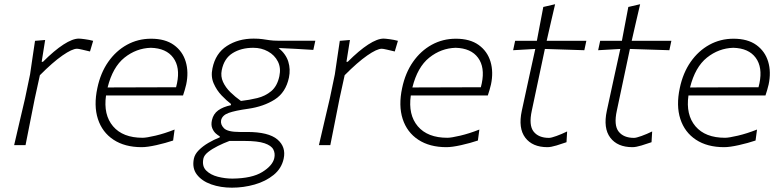

<svg xmlns="http://www.w3.org/2000/svg" viewBox="-20 -688 3707 910"><path d="M47 0Q60 -56 72 -107.5Q84 -159 98.5 -220.5L122.5 -335.5Q128 -373.5 134 -414Q140 -454.5 146 -494.5L194 -498.5L177.5 -395H183.5Q237.5 -449 280.8 -477Q324 -505 353.5 -505Q361.5 -505 382.2 -502.2Q403 -499.5 421.5 -494.5L406.5 -444Q387.5 -448.5 369.2 -452.8Q351 -457 345 -457Q322 -457 276 -425Q230 -393 169 -331.5L144.5 -219.5Q132.5 -158.5 122.2 -107.2Q112 -56 101 0Z M651.5 9.5Q571.5 9.5 518 -25.8Q464.5 -61 444 -124.2Q423.5 -187.5 441.5 -271Q456.5 -342.5 493 -394.8Q529.5 -447 581.8 -475.8Q634 -504.5 696 -504.5Q763 -504.5 804.2 -474.8Q845.5 -445 860.2 -395.8Q875 -346.5 862.5 -287.5Q860 -275.5 855.5 -261Q851 -246.5 847.5 -235.5H482.5Q469.5 -144 515.8 -89.5Q562 -35 656 -35Q674 -35 716.8 -45Q759.5 -55 807.5 -74L800.5 -22Q765 -10 721.5 -0.2Q678 9.5 651.5 9.5ZM695 -461.5Q626 -459.5 570 -414.8Q514 -370 490 -273.5L814.5 -274.5Q817 -284.5 819 -293.5Q834.5 -369 801.2 -414.2Q768 -459.5 695 -461.5Z M1079 201.5Q1025.5 201.5 981 185.8Q936.5 170 913 139.2Q889.5 108.5 899 63.5Q903.5 42.5 922.5 23.5Q941.5 4.5 968 -11Q994.5 -26.5 1021.5 -37V-42Q1014 -45.5 1003.2 -55Q992.5 -64.5 986 -80.2Q979.5 -96 984.5 -118.5Q991 -148 1014 -164.8Q1037 -181.5 1074.5 -189.5V-195.5Q1054 -211 1030.5 -235.5Q1007 -260 992.8 -292.5Q978.5 -325 987 -364.5Q1001.5 -435.5 1055.5 -470.2Q1109.5 -505 1182 -505Q1206.5 -505 1223.8 -502.5Q1241 -500 1258 -497.5Q1275 -495 1299 -495H1474.5L1465 -451.5Q1380 -457 1300.5 -460.5Q1335.5 -431.5 1346.5 -395.5Q1357.5 -359.5 1349.5 -320.5Q1334.5 -249.5 1282 -216.2Q1229.5 -183 1156.5 -172.5Q1095 -164 1064.2 -153Q1033.5 -142 1028 -118.5Q1024 -98 1041.5 -80.2Q1059 -62.5 1116 -62.5H1151.5Q1253 -62.5 1294.8 -27Q1336.5 8.5 1324.5 64Q1314.5 110.5 1277 141Q1239.5 171.5 1187 186.5Q1134.5 201.5 1079 201.5ZM1122 -209.5Q1161.5 -214 1199.5 -223.2Q1237.5 -232.5 1265.8 -256.2Q1294 -280 1304 -326.5Q1312.5 -366 1297 -396.5Q1281.5 -427 1250.2 -444.2Q1219 -461.5 1180.5 -461.5Q1123 -461.5 1082.5 -436.2Q1042 -411 1031 -355.5Q1025 -326 1037 -299.8Q1049 -273.5 1072 -251Q1095 -228.5 1122 -209.5ZM1081.5 158.5Q1174.5 157.5 1223.2 127.2Q1272 97 1280 61.5Q1285 39 1275.5 20.5Q1266 2 1233.8 -9Q1201.5 -20 1138.5 -20H1067.5Q1039.5 -9.5 1012.5 4Q985.5 17.5 966.5 32.5Q947.5 47.5 944 63.5Q936.5 99.5 957.2 120.2Q978 141 1012.8 149.8Q1047.5 158.5 1081.5 158.5Z M1491.5 0Q1504.5 -56 1516.5 -107.5Q1528.5 -159 1543 -220.5L1567 -335.5Q1572.5 -373.5 1578.5 -414Q1584.5 -454.5 1590.5 -494.5L1638.5 -498.5L1622 -395H1628Q1682 -449 1725.2 -477Q1768.5 -505 1798 -505Q1806 -505 1826.8 -502.2Q1847.5 -499.5 1866 -494.5L1851 -444Q1832 -448.5 1813.8 -452.8Q1795.5 -457 1789.5 -457Q1766.5 -457 1720.5 -425Q1674.5 -393 1613.5 -331.5L1589 -219.5Q1577 -158.5 1566.8 -107.2Q1556.5 -56 1545.5 0Z M2096 9.5Q2016 9.5 1962.5 -25.8Q1909 -61 1888.5 -124.2Q1868 -187.5 1886 -271Q1901 -342.5 1937.5 -394.8Q1974 -447 2026.2 -475.8Q2078.5 -504.5 2140.5 -504.5Q2207.5 -504.5 2248.8 -474.8Q2290 -445 2304.8 -395.8Q2319.5 -346.5 2307 -287.5Q2304.5 -275.5 2300 -261Q2295.5 -246.5 2292 -235.5H1927Q1914 -144 1960.2 -89.5Q2006.5 -35 2100.5 -35Q2118.5 -35 2161.2 -45Q2204 -55 2252 -74L2245 -22Q2209.5 -10 2166 -0.2Q2122.5 9.5 2096 9.5ZM2139.5 -461.5Q2070.5 -459.5 2014.5 -414.8Q1958.5 -370 1934.5 -273.5L2259 -274.5Q2261.5 -284.5 2263.5 -293.5Q2279 -369 2245.8 -414.2Q2212.5 -459.5 2139.5 -461.5Z M2574.5 9.5Q2503.5 9.5 2469.5 -35.5Q2435.5 -80.5 2453 -162.5Q2472 -251.5 2488.5 -326.2Q2505 -401 2517 -456L2412 -450L2421.5 -494.5H2524.5Q2532.5 -537 2539.8 -575.2Q2547 -613.5 2555 -655L2611 -668Q2599.5 -618.5 2590.5 -580Q2581.5 -541.5 2571 -494.5H2759L2749.5 -450Q2703 -451.5 2655.5 -453Q2608 -454.5 2562.5 -456L2500.5 -163.5Q2485.5 -94.5 2509 -64.5Q2532.5 -34.5 2582 -34.5Q2592.5 -34.5 2617.5 -43.5Q2642.5 -52.5 2668 -65L2665 -14Q2644 -6.5 2617.5 1.5Q2591 9.5 2574.5 9.5Z M2977.5 9.5Q2906.5 9.5 2872.5 -35.5Q2838.5 -80.5 2856 -162.5Q2875 -251.5 2891.5 -326.2Q2908 -401 2920 -456L2815 -450L2824.5 -494.5H2927.5Q2935.5 -537 2942.8 -575.2Q2950 -613.5 2958 -655L3014 -668Q3002.5 -618.5 2993.5 -580Q2984.5 -541.5 2974 -494.5H3162L3152.5 -450Q3106 -451.5 3058.5 -453Q3011 -454.5 2965.5 -456L2903.5 -163.5Q2888.5 -94.5 2912 -64.5Q2935.5 -34.5 2985 -34.5Q2995.5 -34.5 3020.5 -43.5Q3045.5 -52.5 3071 -65L3068 -14Q3047 -6.5 3020.5 1.5Q2994 9.5 2977.5 9.5Z M3412 9.5Q3332 9.5 3278.5 -25.8Q3225 -61 3204.5 -124.2Q3184 -187.5 3202 -271Q3217 -342.5 3253.5 -394.8Q3290 -447 3342.2 -475.8Q3394.5 -504.5 3456.5 -504.5Q3523.5 -504.5 3564.8 -474.8Q3606 -445 3620.8 -395.8Q3635.5 -346.5 3623 -287.5Q3620.5 -275.5 3616 -261Q3611.5 -246.5 3608 -235.5H3243Q3230 -144 3276.2 -89.5Q3322.5 -35 3416.5 -35Q3434.5 -35 3477.2 -45Q3520 -55 3568 -74L3561 -22Q3525.5 -10 3482 -0.2Q3438.5 9.5 3412 9.5ZM3455.5 -461.5Q3386.5 -459.5 3330.5 -414.8Q3274.5 -370 3250.5 -273.5L3575 -274.5Q3577.5 -284.5 3579.5 -293.5Q3595 -369 3561.8 -414.2Q3528.5 -459.5 3455.5 -461.5Z"/></svg>

Font: Commissioner Loud ExtraLight
Style: Italic
Weight: 200
Italic angle: -12°
Designer: Kostas Bartsokas
Foundry: Kostas Bartsokas
Version: Version 1.000; ttfautohint (v1.8.3)